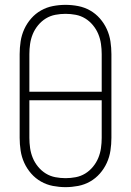

<svg xmlns="http://www.w3.org/2000/svg" viewBox="-20 -763 540 791"><path d="M250 8Q224 8 198 3Q172 -2 149 -15Q126 -28 108.5 -48Q91 -68 80 -92Q69 -116 65 -142.5Q61 -169 61 -195V-540Q61 -566 65 -592.5Q69 -619 80 -643Q91 -667 108.5 -687Q126 -707 149 -720Q172 -733 198 -738Q224 -743 250 -743Q276 -743 302 -738Q328 -733 351 -720Q374 -707 391.5 -687Q409 -667 420 -643Q431 -619 435 -592.5Q439 -566 439 -540V-195Q439 -169 435 -142.5Q431 -116 420 -92Q409 -68 391.5 -48Q374 -28 351 -15Q328 -2 302 3Q276 8 250 8ZM399 -385V-540Q399 -561 396 -582Q393 -603 385 -622.5Q377 -642 363 -659Q349 -676 331 -687Q313 -698 292 -702Q271 -706 250 -706Q229 -706 208 -702Q187 -698 169 -687Q151 -676 137 -659Q123 -642 115 -622.5Q107 -603 104 -582Q101 -561 101 -540V-385ZM250 -29Q271 -29 292 -33Q313 -37 331 -48Q349 -59 363 -76Q377 -93 385 -112.5Q393 -132 396 -153Q399 -174 399 -195V-350H101V-195Q101 -174 104 -153Q107 -132 115 -112.5Q123 -93 137 -76Q151 -59 169 -48Q187 -37 208 -33Q229 -29 250 -29Z"/></svg>

Font: Iosevka Term Curly Extralight
Style: Regular
Weight: 200
Designer: Belleve Invis
Foundry: Belleve Invis
Version: Version 32.3.0